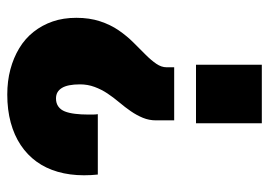

<svg xmlns="http://www.w3.org/2000/svg" viewBox="-126 -614 740 528"><g transform="rotate(-90 244.0 -350.0)"><path d="M177 -241V-291Q177 -310 184 -327Q191 -344 202 -360Q213 -376 226.5 -392Q240 -408 251 -424.5Q262 -441 269 -460Q276 -479 276 -500Q276 -517 273.5 -529.5Q271 -542 266 -550Q261 -558 254 -562Q247 -566 237 -566Q224 -566 215 -559.5Q206 -553 201.5 -541.5Q197 -530 195 -513.5Q193 -497 193 -478Q193 -471 193 -464.5Q193 -458 194 -451H28Q27 -460 26.5 -469.5Q26 -479 26 -489Q26 -528 35.5 -561Q45 -594 63.5 -619.5Q82 -645 109 -663Q136 -681 171 -690.5Q206 -700 248 -700Q285 -700 317 -691.5Q349 -683 375.5 -667Q402 -651 420.5 -627.5Q439 -604 449 -575Q459 -546 459 -510Q459 -474 449.5 -445Q440 -416 424.5 -393.5Q409 -371 391 -353Q373 -335 357.5 -319.5Q342 -304 332.5 -290Q323 -276 323 -262V-241ZM169 0V-181H330V0Z"/></g></svg>

Font: Archivo Condensed Black
Style: Regular
Weight: 900
Width: 3
Designer: Hector Gatti
Foundry: Omnibus-Type
Version: Version 2.001